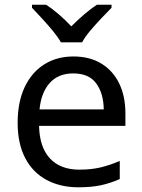

<svg xmlns="http://www.w3.org/2000/svg" viewBox="-20 -786 604 816"><path d="M292 -546Q361 -546 410.5 -516Q460 -486 486.5 -431.5Q513 -377 513 -304V-251H146Q148 -160 192.5 -112.5Q237 -65 317 -65Q368 -65 407.5 -74.5Q447 -84 489 -102V-25Q448 -7 408 1.5Q368 10 313 10Q237 10 178.5 -21Q120 -52 87.5 -113.5Q55 -175 55 -264Q55 -352 84.5 -415Q114 -478 167.5 -512Q221 -546 292 -546ZM291 -474Q228 -474 191.5 -433.5Q155 -393 148 -321H421Q420 -389 389 -431.5Q358 -474 291 -474ZM239 -606Q226 -629 204 -655.5Q182 -682 158 -708Q134 -734 116 -753V-766H176Q202 -749 230 -725Q258 -701 283 -674Q310 -701 338 -725Q366 -749 392 -766H454V-753Q435 -734 410.5 -708Q386 -682 363.5 -655.5Q341 -629 329 -606Z"/></svg>

Font: Noto Sans Canadian Aboriginal
Style: Regular
Weight: 400
Designer: Monotype Design Team, Typotheque's Kevin King
Foundry: Monotype Imaging Inc.
Version: Version 2.002